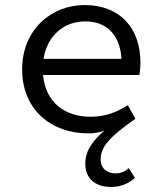

<svg xmlns="http://www.w3.org/2000/svg" viewBox="-20 -518 640 763"><path d="M422 225C460 225 492 211 516 189L492 150C479 162 462 171 439 171C408 171 380 153 380 116C380 64 416 26 518 -46L488 -100C444 -72 398 -54 340 -54C239 -54 161 -110 151 -220H534C536 -233 538 -251 538 -270C538 -407 456 -498 316 -498C186 -498 68 -402 68 -242C68 -82 184 12 330 12C340 12 361 13 395 1C351 39 319 79 319 132C319 195 362 225 422 225ZM318 -433C401 -433 456 -384 463 -284H153C168 -380 238 -433 318 -433Z"/></svg>

Font: Hasklig
Style: Regular
Weight: 400
Monospace: yes
Designer: Paul D. Hunt, Teo Tuominen
Foundry: Adobe Systems Incorporated
Version: Version 2.030;PS 1.0;hotconv 16.6.51;makeotf.lib2.5.65220